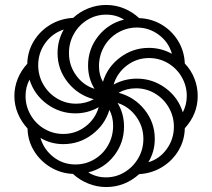

<svg xmlns="http://www.w3.org/2000/svg" viewBox="-20 -744 855 774"><path d="M274 -43Q225 -45 183.5 -70Q142 -95 117 -136Q92 -177 91 -226Q66 -253 52 -286.5Q38 -320 38 -357Q38 -393 51.5 -426.5Q65 -460 90 -487Q91 -536 115.5 -577Q140 -618 181.5 -643.5Q223 -669 275 -672Q302 -697 336.5 -710.5Q371 -724 408 -724Q446 -724 480 -710Q514 -696 541 -671Q591 -669 632 -644.5Q673 -620 698 -579Q723 -538 725 -488Q750 -462 763.5 -428Q777 -394 777 -357Q777 -284 725 -227Q724 -178 699.5 -137Q675 -96 633.5 -70.5Q592 -45 541 -42Q483 10 408 10Q371 10 336 -4Q301 -18 274 -43ZM335 -480Q335 -546 375.5 -597.5Q416 -649 480 -665Q448 -685 408 -685Q367 -685 332.5 -664Q298 -643 278 -607.5Q258 -572 258 -530Q258 -480 287 -440Q316 -400 361 -386Q335 -428 335 -480ZM580 -551Q630 -551 673 -527Q660 -574 620.5 -603.5Q581 -633 532 -633Q491 -633 455.5 -612.5Q420 -592 399.5 -556Q379 -520 379 -477Q379 -442 395 -414Q413 -474 464.5 -512.5Q516 -551 580 -551ZM358 -344Q294 -361 253 -412.5Q212 -464 212 -530Q212 -581 237 -625Q191 -610 162.5 -570.5Q134 -531 134 -481Q134 -439 154.5 -403.5Q175 -368 210 -347Q245 -326 287 -326Q325 -326 358 -344ZM733 -357Q733 -398 712.5 -433.5Q692 -469 657 -489.5Q622 -510 581 -510Q531 -510 491.5 -480Q452 -450 438 -403Q481 -427 532 -427Q595 -427 646.5 -389.5Q698 -352 717 -291Q733 -323 733 -357ZM378 -312Q334 -287 284 -287Q221 -287 169.5 -324.5Q118 -362 99 -423Q83 -393 83 -357Q83 -316 103.5 -280.5Q124 -245 159 -224.5Q194 -204 235 -204Q285 -204 324.5 -234Q364 -264 378 -312ZM681 -233Q681 -275 660.5 -310.5Q640 -346 605 -367Q570 -388 528 -388Q490 -388 458 -370Q522 -353 563 -301.5Q604 -250 604 -184Q604 -133 578 -90Q623 -103 652 -143Q681 -183 681 -233ZM558 -184Q558 -234 529 -274Q500 -314 454 -329Q480 -286 480 -234Q480 -168 440 -116.5Q400 -65 336 -49Q368 -29 407 -29Q448 -29 482.5 -50Q517 -71 537.5 -106.5Q558 -142 558 -184ZM436 -237Q436 -273 421 -301Q403 -241 351.5 -202Q300 -163 235 -163Q185 -163 143 -188Q157 -141 195.5 -111Q234 -81 284 -81Q325 -81 360 -101.5Q395 -122 415.5 -158Q436 -194 436 -237Z"/></svg>

Font: Noto Sans Armenian Narrow
Style: Regular
Weight: 400
Width: 4
Designer: Monotype Design team
Foundry: Monotype Imaging Inc.
Version: Version 1.000